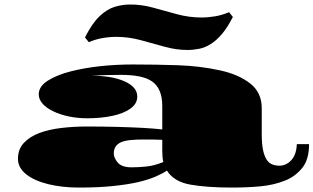

<svg xmlns="http://www.w3.org/2000/svg" viewBox="-20 -824 1414 866"><path d="M336.4 22Q259.8 22 197.3 6.6Q134.8 -8.8 97.9 -38.1Q61 -67.4 61 -107.9Q61 -150.9 87.4 -179.2Q113.8 -207.5 157.2 -224.1Q200.7 -240.2 256.6 -246.8Q312.5 -253.4 371.6 -253.4Q442.4 -253.4 507.8 -251.7Q573.2 -250 626.2 -247.1Q679.2 -244.1 711.9 -240.2V-346.2Q711.9 -423.3 667.5 -455.6Q645 -471.7 609.6 -479Q574.2 -486.3 526.4 -486.3Q455.1 -486.3 392.6 -482.4Q485.8 -482.4 542.5 -456.8Q599.1 -431.2 599.1 -388.7Q599.1 -356.4 568.8 -334.5Q538.6 -312.5 487.3 -301.5Q436 -290.5 373 -290.5Q329.6 -290.5 290.3 -298.8Q251 -307.1 220.7 -321.8Q190.4 -335.9 172.6 -355.7Q154.8 -375.5 154.8 -398.4Q154.8 -434.1 195.3 -460Q235.8 -485.8 298.8 -502Q359.9 -517.6 431.4 -525.4Q502.9 -533.2 579.6 -533.2Q682.1 -533.2 782 -529.8Q881.8 -526.4 971.7 -506.8Q1055.2 -488.8 1107.9 -448Q1160.6 -407.2 1160.6 -335.9V-219.2Q1160.6 -173.8 1166.7 -146Q1172.9 -118.2 1183.6 -102.5Q1194.3 -87.4 1209 -82Q1223.6 -76.7 1240.2 -76.7Q1271 -76.7 1293.9 -101.6Q1316.9 -126.5 1318.8 -173.8H1374Q1374 -103.5 1342.3 -65.4Q1310.5 -27.3 1267.6 -10.3Q1215.8 10.7 1155 16.4Q1094.2 22 1024.9 22Q914.1 22 839.1 8.8Q764.2 -4.4 732.9 -54.7Q712.4 -40.5 680.9 -27.1Q649.4 -13.7 602.5 -2.4Q555.2 8.3 489.7 15.1Q424.3 22 336.4 22ZM574.2 -69.3Q602.5 -69.3 638.9 -72.8Q675.3 -76.2 716.8 -93.3Q711.9 -112.3 711.9 -141.1V-193.4Q690.9 -194.3 669.4 -194.6Q647.9 -194.8 627.9 -194.8Q594.7 -194.8 569.6 -192.4Q544.4 -189.9 527.3 -183.1Q493.2 -168.5 493.2 -131.8Q493.2 -112.3 511 -90.8Q528.8 -69.3 574.2 -69.3ZM825.2 -598.6Q774.4 -598.6 721.4 -613.5Q668.5 -628.4 614 -643.1Q559.6 -657.7 504.9 -657.7Q473.6 -657.7 442.6 -652.3Q411.6 -647 380.4 -633.8L363.3 -655.3Q395.5 -718.8 428.7 -750.5Q461.9 -782.2 496.8 -793Q531.7 -803.7 567.9 -803.7Q619.6 -803.7 672.1 -789.1Q724.6 -774.4 778.8 -759.8Q833 -745.1 888.7 -745.1Q919.9 -745.1 950.9 -750.5Q981.9 -755.9 1013.2 -769L1030.3 -747.6Q1005.9 -699.7 981.2 -670.7Q956.5 -641.6 930.7 -625.5Q905.3 -609.4 878.7 -604Q852.1 -598.6 825.2 -598.6Z"/></svg>

Font: Asset
Style: Regular
Weight: 400
Version: Version 1.003; ttfautohint (v1.8.4.7-5d5b)